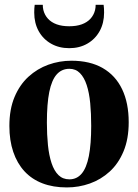

<svg xmlns="http://www.w3.org/2000/svg" viewBox="-20 -788 589 819"><path d="M20 -250.5Q20 -322 42 -374.2Q64 -426.5 101.5 -460.8Q139 -495 186.2 -512Q233.5 -529 284.5 -529Q364 -529 418.5 -497.5Q473 -466 501 -407.2Q529 -348.5 529 -266.5Q529 -195.5 507.2 -143Q485.5 -90.5 448 -56.2Q410.5 -22 363.2 -5.2Q316 11.5 265 11.5Q206.5 11.5 161 -6Q115.5 -23.5 84.2 -57.5Q53 -91.5 36.5 -140.2Q20 -189 20 -250.5ZM276 -23Q307.5 -23 328.2 -47.2Q349 -71.5 359 -122.2Q369 -173 369 -251.5Q369 -303.5 364.8 -348Q360.5 -392.5 349.8 -425.2Q339 -458 321 -476.2Q303 -494.5 276 -494.5Q243 -494.5 221.8 -470.5Q200.5 -446.5 190.2 -395.8Q180 -345 180 -265Q180 -213.5 184.5 -169.2Q189 -125 200 -92Q211 -59 229.5 -41Q248 -23 276 -23ZM275.5 -582.5Q231.5 -582.5 197.8 -601.8Q164 -621 145 -655.2Q126 -689.5 126 -734.5Q126 -744.5 126.5 -752.2Q127 -760 128 -767.5H162.5Q162.5 -762.5 163 -756.8Q163.5 -751 165 -745Q170.5 -723.5 184.8 -708Q199 -692.5 221.8 -684.2Q244.5 -676 275.5 -676Q306 -676 328.8 -684.2Q351.5 -692.5 365.8 -708Q380 -723.5 385.5 -745Q387 -751 387.5 -756.8Q388 -762.5 388 -767.5H422Q423 -760 423.5 -752.2Q424 -744.5 424 -734.5Q424 -689.5 405 -655.2Q386 -621 352.5 -601.8Q319 -582.5 275.5 -582.5Z"/></svg>

Font: Merriweather 120pt
Style: Bold
Weight: 700
Designer: Eben Sorkin
Foundry: Eben Sorkin
Version: Version 2.100